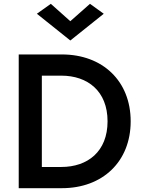

<svg xmlns="http://www.w3.org/2000/svg" viewBox="-20 -985 741 1005"><path d="M348 -874 246 -965 173 -913 348 -773 523 -913 451 -965ZM78 -700V0H304C517 0 664 -139 664 -350C664 -561 517 -700 304 -700ZM199 -111V-589H301C439 -589 543 -508 543 -350C543 -192 439 -111 301 -111Z"/></svg>

Font: Jost Medium
Style: Regular
Weight: 500
Version: Version 3.710